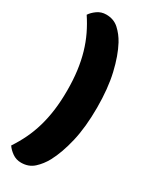

<svg xmlns="http://www.w3.org/2000/svg" viewBox="-208 -718 721 903"><g transform="rotate(30 152.5 -266.0)"><path d="M263 -266Q263 -161 244.5 -82Q226 -3 197 51Q178 86 150.5 111Q123 136 82 136Q55 136 34 121Q13 106 2 89Q26 53 44.5 14.5Q63 -24 75.5 -67Q88 -110 94.5 -159Q101 -208 101 -266Q101 -324 94.5 -373Q88 -422 75.5 -465Q63 -508 44.5 -546.5Q26 -585 2 -621Q13 -638 34 -653Q55 -668 82 -668Q123 -668 150.5 -643Q178 -618 197 -583Q226 -529 244.5 -450Q263 -371 263 -266Z"/></g></svg>

Font: Baloo Cyrillic
Style: Regular
Weight: 400
Designer: Ek Type, Denis Ignatov
Foundry: Ek Type
Version: Version 1.50 July 26, 2019